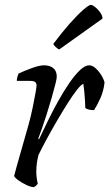

<svg xmlns="http://www.w3.org/2000/svg" viewBox="-20 -768 449 788"><path d="M119 0Q107 0 89 -8.5Q71 -17 55.5 -28Q40 -39 38 -46Q41 -59 50 -90.5Q59 -122 71.5 -166Q84 -210 98 -259Q107 -292 114 -326Q121 -360 125.5 -385.5Q130 -411 130 -417Q130 -427 124 -431.5Q118 -436 103 -436H49Q49 -444 51.5 -453Q54 -462 56 -466Q79 -477 110.5 -488.5Q142 -500 161 -500Q184 -500 198.5 -488.5Q213 -477 213 -453Q213 -445 207 -421.5Q201 -398 192 -366.5Q183 -335 172.5 -302Q162 -269 152.5 -241.5Q143 -214 137 -199L140 -196Q156 -230 176 -271Q196 -312 218.5 -352.5Q241 -393 264 -426.5Q287 -460 308 -480Q329 -500 346 -500Q360 -500 374.5 -486Q389 -472 398.5 -455Q408 -438 409 -429Q405 -394 392 -365Q379 -336 366 -316Q353 -316 343.5 -318.5Q334 -321 330 -325Q330 -333 329 -352Q328 -371 326 -391.5Q324 -412 322 -424Q313 -421 296 -399.5Q279 -378 257.5 -344Q236 -310 213.5 -271.5Q191 -233 171 -196Q151 -159 138 -132Q134 -117 131.5 -100Q129 -83 129 -64Q129 -39 135 -14Q133 -11 129 -7Q125 -3 119 0ZM223 -565Q217 -567 208.5 -575Q200 -583 199 -588Q234 -635 266 -671Q298 -707 321.5 -727.5Q345 -748 353 -748Q359 -748 370 -739.5Q381 -731 390.5 -718Q400 -705 401 -692Z"/></svg>

Font: Texturina 72pt 72pt Regular
Style: Italic
Weight: 400
Italic angle: -11°
Designer: Guillermo Torres Carreño
Foundry: Omnibus-Type
Version: Version 1.002; ttfautohint (v1.8.3)